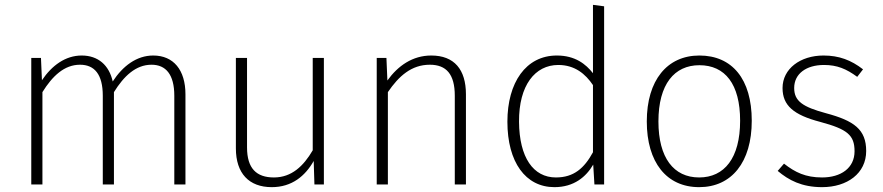

<svg xmlns="http://www.w3.org/2000/svg" viewBox="-20 -761 3643 792"><path d="M612 -532C543 -532 486 -488 445 -425C430 -492 385 -532 317 -532C250 -532 194 -491 153 -430L149 -522H109V0H155V-381C196 -447 245 -494 310 -494C370 -494 404 -454 404 -366V0H450V-381C491 -447 540 -494 605 -494C664 -494 699 -454 699 -366V0H745V-372C745 -472 696 -532 612 -532Z M1316 -522H1270V-141C1232 -76 1183 -29 1110 -29C1038 -29 999 -66 999 -153V-522H953V-149C953 -46 1007 11 1101 11C1184 11 1239 -35 1274 -97L1277 0H1316Z M1759 -532C1682 -532 1622 -490 1578 -429L1574 -522H1534V0H1580V-381C1625 -447 1677 -494 1753 -494C1821 -494 1856 -455 1856 -366V0H1902V-372C1902 -474 1854 -532 1759 -532Z M2426 -741V-459C2397 -496 2353 -532 2277 -532C2149 -532 2073 -420 2073 -259C2073 -92 2148 11 2267 11C2348 11 2398 -32 2427 -82L2432 0H2472V-735ZM2273 -29C2180 -29 2122 -111 2121 -259C2120 -409 2187 -493 2283 -493C2351 -493 2395 -456 2426 -410V-133C2390 -67 2347 -29 2273 -29Z M2865 -532C2732 -532 2648 -430 2648 -260C2648 -92 2729 11 2864 11C2998 11 3081 -92 3081 -263C3081 -435 3000 -532 2865 -532ZM2865 -492C2971 -492 3033 -414 3033 -263C3033 -109 2968 -29 2864 -29C2759 -29 2696 -110 2696 -260C2696 -414 2762 -492 2865 -492Z M3377 -532C3281 -532 3208 -477 3208 -398C3208 -326 3253 -287 3364 -258C3475 -228 3505 -204 3505 -137C3505 -68 3449 -29 3371 -29C3303 -29 3260 -50 3214 -86L3188 -56C3233 -18 3287 11 3371 11C3475 11 3553 -46 3553 -138C3553 -227 3503 -263 3387 -294C3291 -320 3256 -344 3256 -398C3256 -457 3306 -493 3379 -493C3433 -493 3471 -477 3516 -444L3540 -475C3491 -513 3441 -532 3377 -532Z"/></svg>

Font: Fira Sans ExtraLight
Style: Regular
Weight: 200
Designer: bBox Type GmbH & Carrois Corporate GbR & Edenspiekermann AG
Foundry: bBox Type GmbH & Carrois Corporate GbR & Edenspiekermann AG
Version: Version 4.300;PS 004.300;hotconv 1.0.88;makeotf.lib2.5.64775